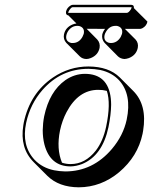

<svg xmlns="http://www.w3.org/2000/svg" viewBox="-20 -717 637 803"><path d="M247.6 -573.2Q253.9 -602.5 283.7 -614.7Q292.5 -618.2 299.8 -618.7L265.6 -652.8Q260.7 -653.3 258.8 -655.8Q254.9 -660.6 255.9 -668Q259.8 -685.1 275.9 -694.3Q280.3 -696.8 284.2 -696.8H529.3Q534.7 -696.3 537.6 -693.8Q541 -689 540 -683.1L596.7 -626.5Q592.8 -608.4 575.7 -599.1Q570.3 -596.7 566.4 -596.2H502.4L546.9 -551.8Q560.1 -537.1 556.2 -516.6Q549.8 -486.3 519 -474.1Q509.3 -470.7 500.5 -470.2Q484.4 -471.2 473.6 -481L417.5 -537.6Q404.3 -552.2 407.7 -573.2Q411.1 -585.9 419.4 -596.2L342.3 -596.7L386.7 -551.8Q399.9 -537.1 396.5 -516.6Q390.1 -486.3 359.4 -474.1Q350.1 -470.2 340.8 -470.2Q324.7 -470.7 314 -481L257.3 -537.6Q243.7 -552.7 247.6 -573.2ZM79.6 -205.1Q105.5 -326.7 201.2 -392.6Q269.5 -439 350.1 -439Q434.6 -438.5 480.5 -393.6L537.1 -336.9Q596.2 -277.8 578.6 -170.4Q577.6 -163.6 576.2 -157.2Q556.2 -62.5 478 3.4Q402.8 65.9 309.6 66.4Q226.1 65.9 177.7 18.1L121.1 -38.6Q62 -97.7 77.6 -193.4Q78.6 -199.7 79.6 -205.1ZM391.1 -341.3Q307.6 -341.3 258.3 -248Q239.7 -212.4 231 -171.4Q215.3 -94.7 239.3 -36.6Q256.3 -30.8 275.4 -30.8Q336.4 -30.8 380.9 -87.4Q411.1 -127 423.8 -187Q444.3 -284.2 426.8 -336.9Q410.2 -341.3 391.1 -341.3ZM334.5 -408.2Q432.1 -408.2 443.4 -305.2Q444.8 -292 444.8 -278.8Q444.3 -237.8 433.6 -185.1Q408.2 -65.4 322.8 -30.8Q298.3 -21.5 275.4 -21Q189.5 -21 165.5 -113.8Q158.7 -141.6 158.7 -172.4Q159.2 -202.1 164.6 -230Q186.5 -334.5 253.4 -381.8Q291 -407.7 334.5 -408.2ZM89.4 -203.1Q69.3 -108.4 124.5 -48.8Q156.7 -15.1 206.1 -4.9Q228.5 -0.5 252.9 0Q368.2 0 448.2 -94.2Q495.6 -150.4 509.8 -216.3Q532.2 -321.8 478 -381.3Q447.8 -413.6 399.4 -424.3Q376 -428.7 350.1 -429.2Q235.8 -429.2 157.7 -340.8Q106.4 -282.2 89.4 -203.1ZM417.5 -570.8Q412.1 -546.4 433.6 -538.6Q439 -537.1 443.8 -537.1Q469.7 -537.1 484.9 -562.5Q488.3 -569.3 490.2 -575.2Q495.6 -599.6 474.1 -607.4Q469.2 -609.4 463.4 -608.9Q437.5 -608.9 422.9 -583.5Q418.9 -576.7 417.5 -570.8ZM257.8 -570.8Q252.4 -546.4 273.4 -538.6Q278.3 -536.6 284.2 -537.1Q310.1 -537.1 324.7 -562.5Q328.1 -569.3 330.1 -575.2Q335.4 -599.6 314 -607.4Q308.6 -608.9 303.7 -608.9Q277.8 -608.9 262.7 -583.5Q259.3 -576.7 257.8 -570.8ZM509.8 -663.1Q518.1 -663.1 527.8 -678.7Q529.8 -682.6 530.3 -685.1V-687H529.3H284.2Q277.8 -687 268.6 -672.4Q266.1 -668.5 265.6 -666Q265.6 -664.6 265.6 -663.1Z"/></svg>

Font: Linux Biolinum Shadow O
Style: Italic
Weight: 400
Italic angle: -12°
Designer: Philipp H. Poll
Foundry: Philipp H. Poll
Version: Version 0.6.2